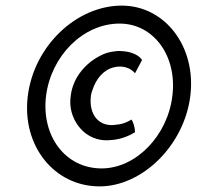

<svg xmlns="http://www.w3.org/2000/svg" viewBox="-20 -661 707 684"><path d="M304 -321C305 -328 307 -334 310 -342C322 -379 348 -412 385 -421C415 -429 445 -420 461 -400L486 -447C479 -460 455 -477 413 -479H412C404 -480 396 -479 388 -478C370 -476 353 -471 338 -463C286 -437 240 -386 232 -320C229 -299 230 -280 235 -262C251 -203 303 -154 375 -162C414 -164 447 -181 461 -190C461 -206 455 -227 448 -235C437 -228 420 -219 396 -217C334 -206 295 -251 304 -321ZM144 -319C162 -462 276 -577 406 -577C527 -577 612 -462 594 -319C577 -177 464 -61 342 -61C212 -61 127 -177 144 -319ZM79 -319C57 -142 173 3 335 3C486 3 636 -142 658 -319C680 -497 566 -641 414 -641C252 -641 101 -497 79 -319Z"/></svg>

Font: Bluebird
Style: LiNrwObl
Weight: 300
Designer: Jasper
Foundry: Cannot Into Space Fonts
Version: Version 0.98